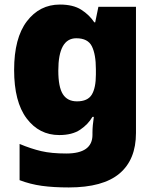

<svg xmlns="http://www.w3.org/2000/svg" viewBox="-20 -583 683 843"><path d="M243 -563Q301 -563 336.5 -540.5Q372 -518 394 -485H398L412 -553H577V1Q577 118 504.5 179Q432 240 282 240Q215 240 164 233Q113 226 66 208V49Q116 70 161 80.5Q206 91 271 91Q386 91 386 9V-1Q386 -30 392 -70H386Q367 -37 332 -13.5Q297 10 240 10Q152 10 97 -63Q42 -136 42 -276Q42 -416 98 -489.5Q154 -563 243 -563ZM315 -415Q236 -415 236 -273Q236 -201 256 -169.5Q276 -138 318 -138Q365 -138 383 -167.5Q401 -197 401 -256V-279Q401 -344 383.5 -379.5Q366 -415 315 -415Z"/></svg>

Font: Noto Sans Black
Style: Regular
Weight: 900
Designer: Monotype Design Team
Foundry: Monotype Imaging Inc.
Version: Version 2.007